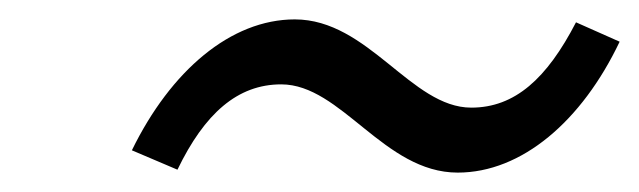

<svg xmlns="http://www.w3.org/2000/svg" viewBox="-20 -417 659 198"><path d="M116 -262 163 -242C191 -300 225 -330 270 -330C332 -330 376 -239 452 -239C518 -239 580 -292 619 -374L574 -394C544 -336 511 -306 466 -306C404 -306 360 -397 284 -397C218 -397 156 -344 116 -262Z"/></svg>

Font: LT Wave Mono Light
Style: Italic
Weight: 300
Designer: Daniel Lyons
Version: Version 2.5 (Glyphs App)